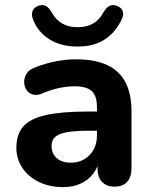

<svg xmlns="http://www.w3.org/2000/svg" viewBox="-20 -738 611 768"><path d="M232.5 10.5Q178 10.5 135.6 -10.2Q93.2 -31 69.4 -66.6Q45.5 -102.2 45.5 -147.2Q45.5 -201.2 73.5 -232.6Q101.5 -264 164.2 -277.9Q227 -291.8 331.8 -291.8H383.8V-215H332.2Q279.2 -215 246.9 -209.1Q214.5 -203.2 200.4 -190Q186.2 -176.8 186.2 -153.8Q186.2 -124.5 206.6 -105.9Q227 -87.2 264.2 -87.2Q294 -87.2 317.1 -101Q340.2 -114.8 354 -138.9Q367.8 -163 367.8 -194.5V-309.8Q367.8 -354.5 347.2 -373.6Q326.8 -392.8 277.5 -392.8Q250.2 -392.8 218.2 -386.4Q186.2 -380 149 -364.2Q127 -355 110.6 -360.1Q94.2 -365.2 85.4 -379.4Q76.5 -393.5 76.6 -410.5Q76.8 -427.5 86.5 -443.5Q96.2 -459.5 118.2 -467.5Q164.8 -486 206.6 -493.4Q248.5 -500.8 283 -500.8Q359 -500.8 408.1 -478.1Q457.2 -455.5 481.6 -409.4Q506 -363.2 506 -291V-65.8Q506 -29.8 488.6 -10.6Q471.2 8.5 438.5 8.5Q405.8 8.5 387.9 -10.6Q370 -29.8 370 -65.8V-105L377.2 -99.8Q371 -66 351.4 -41.4Q331.8 -16.8 301.6 -3.1Q271.5 10.5 232.5 10.5ZM290.2 -551.8Q223.8 -551.8 177.4 -581Q131 -610.2 112 -660.8Q104.2 -681.8 111 -695.8Q117.8 -709.8 134.5 -715.2Q151.5 -721 164 -713.9Q176.5 -706.8 187.5 -687.2Q203.8 -658.2 229 -643.8Q254.2 -629.2 290.2 -629.2Q327 -629.2 352.2 -643.8Q377.5 -658.2 393 -687.2Q404 -706.8 416.6 -713.9Q429.2 -721 446 -715.2Q463 -709.8 469.8 -695.8Q476.5 -681.8 467 -660.8Q443.5 -610.2 400.1 -581Q356.8 -551.8 290.2 -551.8Z"/></svg>

Font: Nunito ExtraLight
Style: Regular
Weight: 200
Designer: Vernon Adams
Foundry: Vernon Adams
Version: Version 3.602;April 4, 2023;FontCreator 14.0.0.2856 64-bit